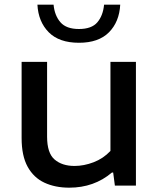

<svg xmlns="http://www.w3.org/2000/svg" viewBox="-20 -816 700 844"><path d="M284.5 9Q222.5 9 175.2 -13Q128 -35 101.5 -83Q75 -131 75 -209V-544H187V-215Q187 -143 220 -114.8Q253 -86.5 307.5 -86.5Q349 -86.5 391.5 -102.8Q434 -119 465.5 -152.5V-544H577.5V0H485L477.5 -57.5H472Q393.5 9 284.5 9ZM327 -628Q240 -628 194.2 -674.2Q148.5 -720.5 144.5 -795.5H215.5Q220 -747.5 245.8 -718Q271.5 -688.5 327 -688.5Q383 -688.5 408 -718Q433 -747.5 437.5 -795.5H508.5Q504.5 -720 459 -674Q413.5 -628 327 -628Z"/></svg>

Font: Encode Sans Expanded Expanded Medium
Style: Regular
Weight: 500
Width: 7
Designer: Multiple Designers
Foundry: Impallari Type
Version: Version 3.000; ttfautohint (v1.8.3) -l 8 -r 50 -G 200 -x 14 